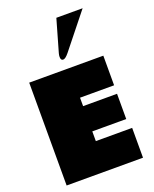

<svg xmlns="http://www.w3.org/2000/svg" viewBox="-201 -1258 1097 1368"><g transform="rotate(-20 347.5 -574.0)"><path d="M60.1 -779.8H622.1V-555.2H363.8V-491.2H621.1V-299.8H363.8V-226.1H639.2V0H60.1ZM599.1 -1147.9 389.2 -885.3Q361.8 -851.1 344.2 -851.1Q326.2 -851.1 326.2 -877.9Q326.2 -890.6 330.1 -904.3L399.9 -1147.9Z"/></g></svg>

Font: Rammetto One
Style: Regular
Weight: 400
Designer: Vernon Adams
Foundry: Vernon Adams
Version: Version 1.100; ttfautohint (v1.8.4.7-5d5b)